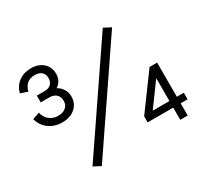

<svg xmlns="http://www.w3.org/2000/svg" viewBox="-145 -931 1241 1158"><g transform="rotate(-30 475.5 -351.5)"><path d="M131.8 -553.2H188Q214.4 -553.2 230.2 -568.4Q246.1 -583.5 246.1 -609.9Q246.1 -636.7 229.2 -651.9Q212.4 -667 182.1 -667Q148.9 -667 127.9 -649.2Q106.9 -631.3 100.1 -599.1L49.8 -616.2Q62 -661.6 97.2 -687.7Q132.3 -713.9 183.1 -713.9Q235.4 -713.9 267.1 -684.8Q298.8 -655.8 298.8 -609.9Q298.8 -559.1 257.8 -532.2Q282.2 -519 296.1 -496.3Q310.1 -473.6 310.1 -444.8Q310.1 -396.5 275.9 -366.2Q241.7 -335.9 186 -335.9Q132.3 -335.9 93.5 -364.3Q54.7 -392.6 42 -440.9L90.8 -458Q99.1 -422.9 123.8 -402.8Q148.4 -382.8 185.1 -382.8Q216.8 -382.8 236.8 -399.7Q256.8 -416.5 256.8 -444.8Q256.8 -473.1 239.7 -489.5Q222.7 -505.9 193.8 -505.9H131.8ZM209 -15.1 681.2 -709 731 -683.1 258.8 11.2ZM808.1 -79.1H629.9V-121.1L807.1 -362.8H859.9V-125H908.2V-79.1H859.9V5.9H808.1ZM808.1 -284.2 691.9 -125H808.1Z"/></g></svg>

Font: LT Superior
Style: Regular
Weight: 400
Designer: Daniel Lyons
Foundry: LyonsType
Version: Version 1.000